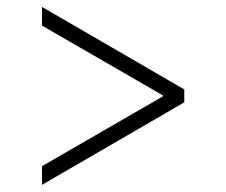

<svg xmlns="http://www.w3.org/2000/svg" viewBox="-20 -552 650 552"><path d="M100.6 -20.5V-74.2L448.2 -274.9V-277.8L100.6 -478.5V-532.2L509.8 -294.9V-257.8Z"/></svg>

Font: Pretendard ExtraLight
Style: Regular
Weight: 200
Designer: Base glyphs from Inter by Rasmus Andersson; Hangeul glyphs from Noto Sans CJK(Source Han Sans) by Jang Soo-young and Kan
Foundry: Kil Hyung-jin
Version: Version 1.309